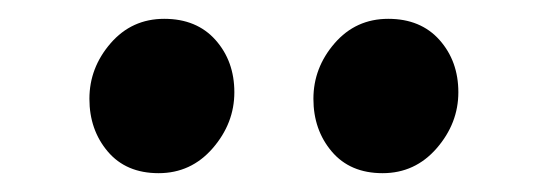

<svg xmlns="http://www.w3.org/2000/svg" viewBox="-20 -744 582 204"><path d="M392.5 -724Q427 -724 447 -701.5Q467 -679 467 -646Q467 -613 444 -586.5Q421 -560 386.5 -560Q352 -560 332.5 -583Q313 -606 313 -639Q313 -672 335.5 -698Q358 -724 392.5 -724ZM154.5 -724Q189 -724 209 -701.5Q229 -679 229 -646Q229 -613 206 -586.5Q183 -560 148.5 -560Q114 -560 94.5 -583Q75 -606 75 -639Q75 -672 97.5 -698Q120 -724 154.5 -724Z"/></svg>

Font: Delius Unicase
Style: Bold
Weight: 700
Designer: Natalia Raices
Foundry: Natalia Raices
Version: Version 1.001